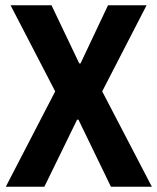

<svg xmlns="http://www.w3.org/2000/svg" viewBox="-20 -707 596 727"><path d="M2 0 189 -361 20 -687H175L280 -467H285L389 -687H535L367 -361L555 0H400L277 -254H272L148 0Z"/></svg>

Font: Archivo Condensed
Style: Bold
Weight: 700
Width: 3
Designer: Hector Gatti
Foundry: Omnibus-Type
Version: Version 2.001